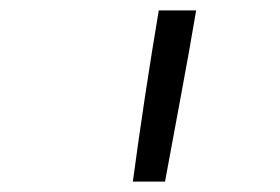

<svg xmlns="http://www.w3.org/2000/svg" viewBox="-20 -792 540 370"><path d="M236 -442Q247 -524 259.5 -606.5Q272 -689 286 -772H358Q344 -689 328.5 -606.5Q313 -524 298 -442Z"/></svg>

Font: Iosevka Aile Light Oblique
Style: Regular
Weight: 300
Italic angle: -9°
Designer: Belleve Invis
Foundry: Belleve Invis
Version: Version 31.1.0; ttfautohint (v1.8.4)